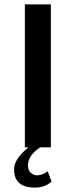

<svg xmlns="http://www.w3.org/2000/svg" viewBox="-20 -669 344 872"><path d="M44 100Q44 60 90 17Q103 4 119 -6L162 1Q107 36 107 83Q107 103 118 114Q147 143 197 109L214 156Q184 183 138 183Q44 183 44 100ZM93 0V-649H211V0Z"/></svg>

Font: Karmilla
Style: Bold
Weight: 700
Designer: Jonathan Pinhorn
Version: Version 1.000